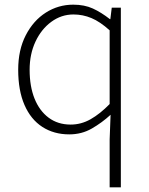

<svg xmlns="http://www.w3.org/2000/svg" viewBox="-20 -563 640 823"><path d="M450 240V35L454 -71Q417 -37 373.5 -12Q330 13 277 13Q211 13 161.5 -19Q112 -51 85 -113Q58 -175 58 -264Q58 -349 90.5 -412Q123 -475 176.5 -509Q230 -543 294 -543Q342 -543 378 -526.5Q414 -510 451 -481H453L459 -530H498V240ZM283 -29Q328 -29 368.5 -52Q409 -75 450 -117V-433Q409 -470 372 -485.5Q335 -501 295 -501Q243 -501 200 -469.5Q157 -438 132 -384.5Q107 -331 107 -264Q107 -193 128 -140.5Q149 -88 188.5 -58.5Q228 -29 283 -29Z"/></svg>

Font: Noto Sans TC ExtraLight
Style: Regular
Weight: 250
Designer: Ryoko NISHIZUKA  (kana, bopomofo & ideographs); Paul D. Hunt (Latin, Greek & Cyrillic); Sandoll Communications , Soo-you
Foundry: Adobe
Version: Version 2.004-H2;hotconv 1.0.118;makeotfexe 2.5.65603